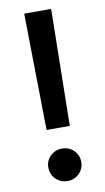

<svg xmlns="http://www.w3.org/2000/svg" viewBox="-85 -770 449 819"><g transform="rotate(-10 139.5 -360.5)"><path d="M88.9 -222.2 81.1 -727.5H197.8L189.5 -222.2ZM139.6 7.8Q109.9 7.8 89.1 -12.7Q68.4 -33.2 68.4 -62.5Q68.4 -92.3 89.1 -112.5Q109.9 -132.8 139.6 -132.8Q169.9 -132.8 190.4 -112.5Q210.9 -92.3 210.9 -62.5Q210.9 -33.2 190.4 -12.7Q169.9 7.8 139.6 7.8Z"/></g></svg>

Font: Inter 20pt Medium
Style: Regular
Weight: 500
Version: Version 4.001;git-66647c0bb